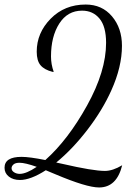

<svg xmlns="http://www.w3.org/2000/svg" viewBox="-39 -740 618 847"><path d="M-19 0Q-19 -48 56 -48Q91 -48 161 -34Q261 -123 345 -274.5Q429 -426 429 -551Q429 -623 400 -658Q371 -693 323 -693Q259 -693 222.5 -636Q186 -579 186 -491Q186 -456 198 -423H193Q157 -432 140 -452Q123 -472 123 -512Q123 -595 184.5 -657.5Q246 -720 339 -720Q411 -720 455 -668Q499 -616 499 -538Q499 -445 452 -341Q413 -254 347 -168Q281 -82 209 -23L237 -17Q371 14 424 14Q458 14 500 -11Q476 87 398 87Q343 87 206 29Q200 27 185.5 20.5Q171 14 163 11Q96 54 49 54Q19 54 0 39Q-19 24 -19 0ZM12 2Q12 13 23 20Q34 27 48 27Q77 27 123 -4Q72 -22 47 -22Q29 -22 20.5 -14.5Q12 -7 12 2Z"/></svg>

Font: DancingScriptRegular
Style: Regular
Weight: 400
Designer: Pablo Impallari
Foundry: Pablo Impallari. www.impallari.com
Version: Version 1.002